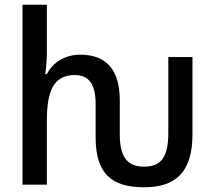

<svg xmlns="http://www.w3.org/2000/svg" viewBox="-20 -780 905 811"><path d="M588 11C725 11 793 -55 793 -214V-539H691V-219C691 -114 659 -76 588 -76C519 -76 486 -116 486 -211V-355C486 -487 428 -549 319 -549C259 -549 206 -521 178 -467H171C175 -495 178 -526 178 -558V-760H75V0H178V-272C178 -398 208 -463 296 -463C357 -463 384 -423 384 -338V-199C384 -46 452 11 588 11Z"/></svg>

Font: Noto Sans SemiCondensed Medium
Style: Regular
Weight: 500
Width: 4
Designer: Monotype Design Team
Foundry: Monotype Imaging Inc.
Version: Version 2.013